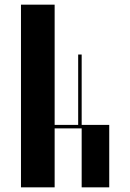

<svg xmlns="http://www.w3.org/2000/svg" viewBox="-20 -804 559 824"><path d="M70 -784H214.5V-268H315.5V-570H330.5V-268H448.8V0H330.5V-253H214.5V0H70Z"/></svg>

Font: Facade Sud
Style: Regular
Weight: 100
Designer: Éléonore Fines
Foundry: Velvetyne Type Foundry
Version: Version 1.001;Glyphs 3.2 (3202)